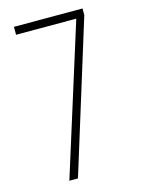

<svg xmlns="http://www.w3.org/2000/svg" viewBox="-110 -778 616 841"><g transform="rotate(-15 198.0 -357.0)"><path d="M98 0 311 -678H38V-714H349V-684L137 0Z"/></g></svg>

Font: Noto Sans Arabic ExtCond ExtLt
Style: Regular
Weight: 200
Width: 2
Designer: Monotype Design Team, Nadine Chahine, Nizar Qandah and Khaled Hosny
Foundry: Monotype Imaging Inc.
Version: Version 2.012; ttfautohint (v1.8.4.7-5d5b)